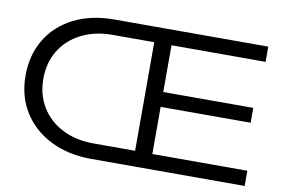

<svg xmlns="http://www.w3.org/2000/svg" viewBox="-78 -885 1506 1019"><g transform="rotate(10 675.0 -375.0)"><path d="M469 0Q344 0 249 -47.5Q154 -95 101 -179.5Q48 -264 48 -375Q48 -487 99 -571.5Q150 -656 243 -703Q336 -750 461 -750H1290V-668H783V-416H1268V-336H783V-82H1295V0ZM466 -83H690V-668H466Q370 -668 297.5 -631Q225 -594 184.5 -528.5Q144 -463 144 -375Q144 -289 184.5 -223Q225 -157 297.5 -120Q370 -83 466 -83Z"/></g></svg>

Font: Unbounded Light
Style: Regular
Weight: 300
Designer: Luke Prowse, Jean-Baptiste Morizot, Fátima Lázaro, Florian Runge
Foundry: NaN
Version: Version 1.700